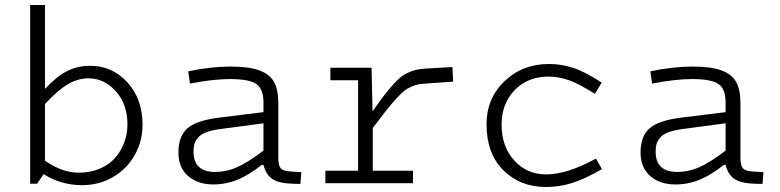

<svg xmlns="http://www.w3.org/2000/svg" viewBox="-20 -730 3109 765"><path d="M159.2 -710V-376Q207 -426.8 248.3 -447.3Q289.6 -467.8 339.8 -467.8Q427.2 -467.8 487.5 -401.9Q547.9 -335.9 547.9 -232.9Q547.9 -167 516.6 -111.8Q485.4 -56.6 429.9 -24.4Q374.5 7.8 307.1 7.8Q223.6 7.8 153.8 -36.1L127.9 2H100.1V-710ZM332 -418Q292.5 -418 253.2 -396Q213.9 -374 159.2 -315.9V-89.8Q227.5 -42 293.9 -42Q340.3 -42 377.9 -58.1Q415.5 -74.2 439.2 -101.6Q462.9 -128.9 475.3 -162.8Q487.8 -196.8 487.8 -233.9Q487.8 -314.9 441.4 -366.5Q395 -418 332 -418Z M1088.9 -102.1Q1088.9 -71.3 1098.1 -60.1Q1107.4 -48.8 1135.7 -46.9L1180.7 -43.9L1176.8 2.9L1144.5 2Q1091.8 0.5 1065.4 -16.8Q1039.1 -34.2 1029.8 -73.2H1022.9Q973.6 -33.7 927.2 -14.4Q880.9 4.9 829.6 4.9Q767.6 4.9 729.2 -28.8Q690.9 -62.5 690.9 -122.1Q690.9 -187.5 726.8 -218.8Q762.7 -250 851.6 -261.2L1029.8 -283.2V-321.8Q1029.8 -374.5 1002 -394.8Q974.1 -415 896 -415Q830.1 -415 736.8 -397L730 -445.8Q820.8 -464.8 897.9 -464.8Q971.7 -464.8 1013.4 -449.5Q1055.2 -434.1 1072 -403.1Q1088.9 -372.1 1088.9 -318.8ZM836.9 -44.9Q881.3 -44.9 923.6 -63.2Q965.8 -81.5 1029.8 -129.9V-238.8L857.9 -215.8Q824.7 -211.4 803 -203.4Q781.2 -195.3 770.3 -183.1Q759.3 -170.9 755.1 -157.7Q751 -144.5 751 -126Q751 -44.9 836.9 -44.9Z M1276.4 -49.8H1406.7V-410.2H1296.4V-460H1460.4L1464.4 -286.1Q1495.1 -331.1 1518.6 -360.4Q1542 -389.6 1561 -408.7Q1580.1 -427.7 1599.6 -437.5Q1619.1 -447.3 1636.2 -451.4Q1653.3 -455.6 1678.7 -457L1782.7 -462.9L1785.6 -404.8L1687.5 -397.9Q1663.6 -396.5 1650.1 -394.5Q1636.7 -392.6 1619.6 -385Q1602.5 -377.4 1591.1 -368.4Q1579.6 -359.4 1559.1 -337.2Q1538.6 -314.9 1519 -290Q1499.5 -265.1 1465.3 -220.2V-49.8H1625.5V0H1276.4Z M2165.5 -424.8Q2082.5 -424.8 2030.5 -370.8Q1978.5 -316.9 1978.5 -232.9Q1978.5 -146.5 2028.8 -90.8Q2079.1 -35.2 2156.2 -35.2Q2239.7 -35.2 2354.5 -98.1L2378.4 -56.2Q2308.1 -15.6 2257.6 -0.2Q2207 15.1 2156.2 15.1Q2052.2 15.1 1985.4 -51.8Q1918.5 -118.7 1918.5 -234.9Q1918.5 -337.9 1990.2 -406.5Q2062 -475.1 2167.5 -475.1Q2215.3 -475.1 2263.4 -459.7Q2311.5 -444.3 2377.4 -400.9L2350.1 -356Q2285.2 -397.5 2244.9 -411.1Q2204.6 -424.8 2165.5 -424.8Z M2930.2 -102.1Q2930.2 -71.3 2939.5 -60.1Q2948.7 -48.8 2977.1 -46.9L3022 -43.9L3018.1 2.9L2985.8 2Q2933.1 0.5 2906.7 -16.8Q2880.4 -34.2 2871.1 -73.2H2864.3Q2814.9 -33.7 2768.6 -14.4Q2722.2 4.9 2670.9 4.9Q2608.9 4.9 2570.6 -28.8Q2532.2 -62.5 2532.2 -122.1Q2532.2 -187.5 2568.1 -218.8Q2604 -250 2692.9 -261.2L2871.1 -283.2V-321.8Q2871.1 -374.5 2843.3 -394.8Q2815.4 -415 2737.3 -415Q2671.4 -415 2578.1 -397L2571.3 -445.8Q2662.1 -464.8 2739.3 -464.8Q2813 -464.8 2854.7 -449.5Q2896.5 -434.1 2913.3 -403.1Q2930.2 -372.1 2930.2 -318.8ZM2678.2 -44.9Q2722.7 -44.9 2764.9 -63.2Q2807.1 -81.5 2871.1 -129.9V-238.8L2699.2 -215.8Q2666 -211.4 2644.3 -203.4Q2622.6 -195.3 2611.6 -183.1Q2600.6 -170.9 2596.4 -157.7Q2592.3 -144.5 2592.3 -126Q2592.3 -44.9 2678.2 -44.9Z"/></svg>

Font: IntelOne Mono Light
Style: Regular
Weight: 300
Designer: Fred Shallcrass
Foundry: Frere-Jones Type LLC
Version: Version 1.200;hotconv 1.1.0;makeotfexe 2.6.0;FJTRelease1.2